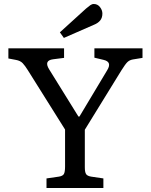

<svg xmlns="http://www.w3.org/2000/svg" viewBox="-20 -942 756 962"><path d="M213 0V-48L275 -57Q294 -60 300 -70Q306 -80 306 -108V-293L119 -591Q106 -612 94 -625Q82 -638 59 -642L22 -649V-700H301V-652L246 -645Q199 -639 226 -595L373 -358H378L517 -590Q543 -632 499 -642L453 -653V-700H694V-652L645 -644Q629 -641 618.5 -631Q608 -621 588 -589L405 -292V-104Q405 -79 411.5 -69.5Q418 -60 437 -57L498 -48V0ZM300 -752 280 -780 411 -899Q424 -910 432.5 -916Q441 -922 450 -922Q469 -922 481 -906.5Q493 -891 493 -874Q493 -853 482 -839.5Q471 -826 451 -818Z"/></svg>

Font: Text Regular
Style: Regular
Weight: 400
Designer: Latin by Veronika Burian and Jose Scaglione. Greek by Irene Vlachou. Cyrillic by Vera Evstafieva.
Foundry: TypeTogether
Version: Version 3.002